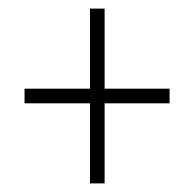

<svg xmlns="http://www.w3.org/2000/svg" viewBox="-20 -545 451 446"><path d="M189 -305H37V-339H189V-525H223V-339H374V-305H223V-119H189Z"/></svg>

Font: Noto Sans Devanagari ExtraCondensed ExtraLight
Style: Regular
Weight: 200
Width: 2
Designer: Jelle Bosma - Monotype Design Team
Foundry: Monotype Imaging Inc.
Version: Version 2.004; ttfautohint (v1.8.4.7-5d5b)